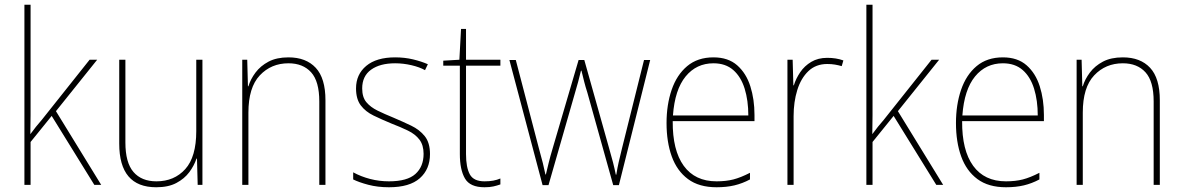

<svg xmlns="http://www.w3.org/2000/svg" viewBox="-20 -780 4992 810"><path d="M109 -376Q109 -333 109 -295Q109 -257 108 -214Q122 -233 132 -245.5Q142 -258 156 -274L358 -528H390L216 -311L407 0H378L198 -291L109 -181V0H83V-760H109Z M834 -528V0H814L811 -111H809Q799 -81 778.5 -53.5Q758 -26 724 -8Q690 10 639 10Q483 10 483 -174V-528H509V-179Q509 -94 543 -54.5Q577 -15 640 -15Q715 -15 761.5 -66.5Q808 -118 808 -227V-528Z M1197 -538Q1271 -538 1312 -494Q1353 -450 1353 -357V0H1327V-352Q1327 -437 1292.5 -475Q1258 -513 1197 -513Q1124 -513 1076 -462Q1028 -411 1028 -305V0H1002V-528H1023L1026 -416H1028Q1037 -446 1058 -474Q1079 -502 1113 -520Q1147 -538 1197 -538Z M1794 -130Q1794 -66 1751 -28Q1708 10 1621 10Q1573 10 1533.5 -0.5Q1494 -11 1470 -23V-53Q1503 -35 1541.5 -25Q1580 -15 1621 -15Q1698 -15 1732.5 -46Q1767 -77 1767 -131Q1767 -168 1749.5 -191Q1732 -214 1701 -229Q1670 -244 1631 -259Q1590 -276 1556 -292.5Q1522 -309 1502 -335.5Q1482 -362 1482 -407Q1482 -466 1525 -502Q1568 -538 1647 -538Q1687 -538 1722.5 -529.5Q1758 -521 1785 -509L1773 -484Q1750 -497 1715.5 -505Q1681 -513 1647 -513Q1583 -513 1545.5 -486Q1508 -459 1508 -407Q1508 -370 1525.5 -349Q1543 -328 1572.5 -313.5Q1602 -299 1639 -284Q1679 -267 1714.5 -250Q1750 -233 1772 -205.5Q1794 -178 1794 -130Z M2024 -15Q2045 -15 2061 -18Q2077 -21 2091 -27V-2Q2077 3 2061.5 6.5Q2046 10 2024 10Q1963 10 1941.5 -27Q1920 -64 1920 -130V-503H1850V-524L1918 -528L1925 -658H1946V-528H2091V-503H1946V-130Q1946 -74 1962 -44.5Q1978 -15 2024 -15Z M2458 -389Q2450 -414 2444.5 -435.5Q2439 -457 2433 -482H2431Q2425 -457 2419 -434.5Q2413 -412 2406 -389L2294 1H2269L2129 -527H2156L2253 -156Q2264 -117 2270 -92.5Q2276 -68 2281 -44H2283Q2288 -65 2294.5 -92Q2301 -119 2313 -159L2421 -527H2445L2549 -157Q2559 -123 2566 -95.5Q2573 -68 2578 -43H2580Q2585 -74 2590 -95.5Q2595 -117 2604 -154L2697 -527H2723L2591 1H2567Z M2990 -538Q3052 -538 3090 -504.5Q3128 -471 3145.5 -416Q3163 -361 3163 -295V-269H2818Q2817 -146 2864.5 -80.5Q2912 -15 3003 -15Q3043 -15 3074 -23Q3105 -31 3144 -51V-23Q3112 -6 3078.5 2Q3045 10 3003 10Q2929 10 2882.5 -24.5Q2836 -59 2814 -120Q2792 -181 2792 -261Q2792 -338 2813.5 -401Q2835 -464 2879 -501Q2923 -538 2990 -538ZM2990 -513Q2918 -513 2872.5 -457.5Q2827 -402 2819 -293H3137Q3137 -356 3121.5 -406Q3106 -456 3073.5 -484.5Q3041 -513 2990 -513Z M3470 -536Q3508 -536 3538 -525L3531 -501Q3517 -505 3502.5 -507.5Q3488 -510 3470 -510Q3422 -510 3390.5 -480Q3359 -450 3343.5 -400Q3328 -350 3328 -290V0H3302V-528H3324L3327 -420H3329Q3338 -449 3356 -475.5Q3374 -502 3402.5 -519Q3431 -536 3470 -536Z M3661 -376Q3661 -333 3661 -295Q3661 -257 3660 -214Q3674 -233 3684 -245.5Q3694 -258 3708 -274L3910 -528H3942L3768 -311L3959 0H3930L3750 -291L3661 -181V0H3635V-760H3661Z M4211 -538Q4273 -538 4311 -504.5Q4349 -471 4366.5 -416Q4384 -361 4384 -295V-269H4039Q4038 -146 4085.5 -80.5Q4133 -15 4224 -15Q4264 -15 4295 -23Q4326 -31 4365 -51V-23Q4333 -6 4299.5 2Q4266 10 4224 10Q4150 10 4103.5 -24.5Q4057 -59 4035 -120Q4013 -181 4013 -261Q4013 -338 4034.5 -401Q4056 -464 4100 -501Q4144 -538 4211 -538ZM4211 -513Q4139 -513 4093.5 -457.5Q4048 -402 4040 -293H4358Q4358 -356 4342.5 -406Q4327 -456 4294.5 -484.5Q4262 -513 4211 -513Z M4717 -538Q4791 -538 4832 -494Q4873 -450 4873 -357V0H4847V-352Q4847 -437 4812.5 -475Q4778 -513 4717 -513Q4644 -513 4596 -462Q4548 -411 4548 -305V0H4522V-528H4543L4546 -416H4548Q4557 -446 4578 -474Q4599 -502 4633 -520Q4667 -538 4717 -538Z"/></svg>

Font: Noto Sans Lao UI SemCond Thin
Style: Regular
Weight: 100
Width: 4
Designer: Monotype Design Team
Foundry: Monotype Imaging Inc.
Version: Version 2.000; ttfautohint (v1.8.4.7-5d5b)